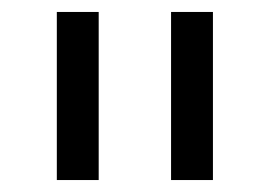

<svg xmlns="http://www.w3.org/2000/svg" viewBox="-20 -720 451 321"><path d="M266 -419V-700H336V-419ZM75 -419V-700H145V-419Z"/></svg>

Font: MuseoModerno Light
Style: Regular
Weight: 300
Designer: Pablo Cosgaya, Héctor Gatti, Marcela Romero, and the Authors of The MuseoModerno Project.
Foundry: Omnibus-Type Team
Version: Version 1.001